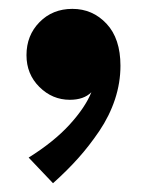

<svg xmlns="http://www.w3.org/2000/svg" viewBox="-20 -231 333 435"><path d="M44.9 126Q102.1 90.3 137.7 51.3Q173.3 12.2 187 -22Q169.9 -4.9 138.2 -4.9Q98.6 -4.9 69.3 -33.9Q40 -63 40 -106Q40 -150.9 69.6 -180.9Q99.1 -210.9 144 -210.9Q189.9 -210.9 221.4 -177.2Q252.9 -143.6 252.9 -82Q252.9 -43.5 240.5 -5.9Q228 31.7 205.1 65.7Q182.1 99.6 157.2 127.4Q132.3 155.3 100.1 184.1Z"/></svg>

Font: Cakra Normal
Style: Regular
Weight: 400
Designer: Lucia Kollert, Vojtech Kollert
Foundry: OoM Type
Version: Version 1.000;Glyphs 3.1.1 (3148)